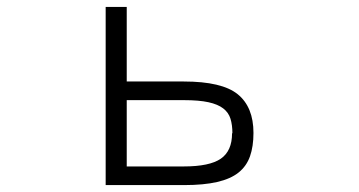

<svg xmlns="http://www.w3.org/2000/svg" viewBox="-20 -496 1040 556"><path d="M653 -110Q653 -134 647.5 -152Q642 -170 626.5 -182Q611 -194 583.5 -200Q556 -206 513 -206H347V-14H512Q587 -14 619.5 -36.5Q652 -59 652 -110ZM714 -111Q714 -72 704 -43.5Q694 -15 671 3.5Q648 22 609 31Q570 40 513 40H286V-476H347V-260H512Q623 -260 668.5 -223Q714 -186 714 -111Z"/></svg>

Font: NanumGothicCoding
Style: Regular
Weight: 400
Monospace: yes
Designer: Kwon Bruce; Nicolas Noh; Sung-woo Choi; Go-un Cha; Soo-hyun Park;
Foundry: NHN Corporation
Version: Version 2.000;PS 1;hotconv 1.0.49;makeotf.lib2.0.14853